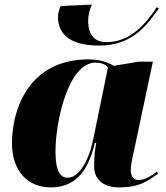

<svg xmlns="http://www.w3.org/2000/svg" viewBox="-20 -804 723 834"><path d="M411 -606C559 -606 620 -699 670 -767L661 -773C616 -703 546 -621 444 -621C391 -621 363 -651 363 -714C363 -736 368 -760 379 -784L244 -778C236 -762 232 -747 232 -730C232 -668 269 -606 411 -606ZM200 10C299 10 361 -50 392 -183H398C393 -156 389 -130 389 -82C389 -23 430 10 497 10C585 10 619 -16 667 -50L661 -59C645 -45 611 -22 583 -22C563 -22 548 -34 548 -66C548 -92 561 -146 566 -168L644 -536H581L474 -518C445 -536 409 -546 364 -546C106 -546 32 -329 32 -183C32 -59 102 10 200 10ZM274 -32C244 -32 221 -57 221 -146C221 -278 277 -532 395 -532C417 -532 437 -526 449 -511L385 -199C366 -107 324 -32 274 -32Z"/></svg>

Font: Noto Serif Display Black
Style: Italic
Weight: 900
Italic angle: -12°
Designer: Monotype Design Team
Foundry: Monotype Imaging Inc.
Version: Version 2.009